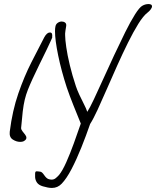

<svg xmlns="http://www.w3.org/2000/svg" viewBox="-20 -670 818 946"><path d="M236 256Q226 256 215.5 254Q205 252 191 248Q171 242 162.5 230Q154 218 153 203V186Q153 174 160 174Q163 174 167.5 174.5Q172 175 179 176Q187 177 197.5 192.5Q208 208 218 212Q227 215 234 215Q245 215 253 209Q261 203 271 192Q288 171 306.5 129.5Q325 88 343.5 37Q362 -14 378 -61Q378 -62 377.5 -62.5Q377 -63 377 -64Q361 -103 342 -150.5Q323 -198 309 -239Q282 -322 266.5 -397.5Q251 -473 251 -516Q251 -523 251.5 -529Q252 -535 253 -539Q255 -551 264.5 -557.5Q274 -564 284 -564Q294 -564 301 -558.5Q308 -553 306 -541Q305 -536 302.5 -519.5Q300 -503 301 -495Q301 -476 306.5 -437.5Q312 -399 324 -349Q336 -299 354 -245Q360 -227 371 -203Q382 -179 393.5 -157Q405 -135 410 -119Q422 -137 442.5 -180.5Q463 -224 488.5 -280.5Q514 -337 542 -397Q570 -457 596.5 -510.5Q623 -564 645.5 -599.5Q668 -635 682 -642Q696 -650 712 -650Q719 -650 724 -647.5Q729 -645 729 -639Q729 -632 722 -623Q715 -614 707 -608Q686 -592 661.5 -552.5Q637 -513 610.5 -459.5Q584 -406 557.5 -347Q531 -288 506.5 -231.5Q482 -175 461 -129.5Q440 -84 424 -59Q404 -1 380.5 57.5Q357 116 332.5 163Q308 210 284 235Q264 256 236 256ZM79 29Q61 29 43 17.5Q25 6 28 -21Q41 -125 70.5 -210Q100 -295 135 -363.5Q170 -432 198 -486Q211 -510 226 -510Q240 -510 237 -488H238Q237 -483 229 -466Q221 -449 210.5 -426.5Q200 -404 189.5 -383.5Q179 -363 174 -352Q154 -311 140.5 -281.5Q127 -252 117.5 -228Q108 -204 102 -179Q96 -154 92 -120.5Q88 -87 84 -39Q84 -32 90.5 -23.5Q97 -15 103.5 -7Q110 1 110 9Q110 17 101 23Q94 29 79 29Z"/></svg>

Font: Grape Nuts
Style: Regular
Weight: 400
Designer: Robert E. Leuschke
Foundry: Robert E. Leuschke
Version: Version 1.010; ttfautohint (v1.8.3)